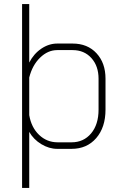

<svg xmlns="http://www.w3.org/2000/svg" viewBox="-20 -720 604 939"><path d="M88 -700H123V-414Q145 -457 182 -482Q219 -507 260 -507H335Q408 -507 452 -459.5Q496 -412 496 -335V-184Q496 -97 450.5 -44.5Q405 8 330 8H260Q220 8 182 -15Q144 -38 123 -75V199H88ZM330 -24Q389 -24 425.5 -67.5Q462 -111 462 -184V-335Q462 -397 427 -436Q392 -475 335 -475H260Q214 -475 176 -438Q138 -401 123 -341V-157Q133 -97 171 -60.5Q209 -24 262 -24Z"/></svg>

Font: Bai Jamjuree ExtraLight
Style: Regular
Weight: 275
Designer: Katatrad Aksorn Co.,Ltd.
Foundry: Cadson Demak Co.,Ltd.
Version: Version 1.000; ttfautohint (v1.6)